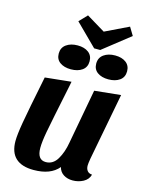

<svg xmlns="http://www.w3.org/2000/svg" viewBox="-136 -1001 842 1103"><g transform="rotate(15 284.5 -449.5)"><path d="M468 -85Q468 -66 477.5 -54Q487 -42 506 -41Q498 -11 469 4.5Q440 20 406 20Q375 20 352 5.5Q329 -9 322 -37Q275 20 174 20Q103 20 67 -13.5Q31 -47 31 -114Q31 -151 44 -227Q57 -303 99 -510L254 -526Q250 -507 249 -500Q202 -274 190.5 -211.5Q179 -149 179 -113Q179 -42 230 -42Q273 -42 298 -84Q323 -126 333 -185L393 -510L549 -526L473 -127Q468 -97 468 -85ZM497 -919 526 -871 366 -745H330L202 -872L247 -919L358 -852ZM324 -666Q324 -631 298 -612.5Q272 -594 231 -594Q191 -594 166 -612Q141 -630 141 -664Q141 -699 167.5 -718Q194 -737 235 -737Q275 -737 299.5 -718.5Q324 -700 324 -666ZM547 -666Q547 -631 521 -612.5Q495 -594 454 -594Q414 -594 389 -612Q364 -630 364 -664Q364 -699 390.5 -718Q417 -737 458 -737Q498 -737 522.5 -718.5Q547 -700 547 -666Z"/></g></svg>

Font: Sansita
Style: Bold Italic
Weight: 700
Italic angle: -11°
Designer: Pablo Cosgaya
Foundry: Omnibus-Type
Version: Version 1.006